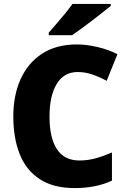

<svg xmlns="http://www.w3.org/2000/svg" viewBox="-20 -951 650 981"><path d="M376 -583Q307 -583 270 -522.5Q233 -462 233 -355Q233 -246 271 -188.5Q309 -131 386 -131Q429 -131 470 -142.5Q511 -154 552 -172V-28Q508 -8 461 1Q414 10 362 10Q252 10 182.5 -36Q113 -82 80.5 -164Q48 -246 48 -356Q48 -464 85.5 -547Q123 -630 195.5 -677Q268 -724 373 -724Q422 -724 479 -710.5Q536 -697 580 -674L525 -538Q490 -557 453 -570Q416 -583 376 -583ZM546 -931V-921Q529 -907 503.5 -887Q478 -867 449.5 -845Q421 -823 394 -803.5Q367 -784 348 -771H229V-784Q245 -803 267.5 -828.5Q290 -854 312.5 -881.5Q335 -909 350 -931Z"/></svg>

Font: Noto Sans Disp ExtBd
Style: Regular
Weight: 800
Designer: Monotype Design Team
Foundry: Monotype Imaging Inc.
Version: Version 2.000;GOOG;noto-source:20170915:90ef993387c0; ttfaut